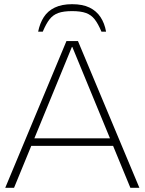

<svg xmlns="http://www.w3.org/2000/svg" viewBox="-20 -896 690 916"><path d="M5 0 297 -700H352L645 0H602L325 -672H323L47 0ZM115 -200V-236H530V-200ZM162 -745Q170 -785 189 -814.5Q208 -844 241.5 -860Q275 -876 324 -876Q374 -876 407 -860Q440 -844 459.5 -814.5Q479 -785 486 -745H464Q448 -783 431.5 -804Q415 -825 390 -834Q365 -843 324 -843Q283 -843 258 -834Q233 -825 216.5 -804Q200 -783 184 -745Z"/></svg>

Font: REM Thin
Style: Regular
Weight: 250
Designer: Octavio Pardo
Foundry: Ashler Design
Version: Version 1.005;gftools[0.9.28]